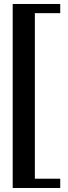

<svg xmlns="http://www.w3.org/2000/svg" viewBox="-20 -767 342 960"><path d="M43.5 172.9V-747.1H281.2V-701.2H154.3V126.5H281.2V172.9Z"/></svg>

Font: Elstob 6pt
Style: Bold
Weight: 700
Designer: Peter S. Baker
Version: Version 1.015